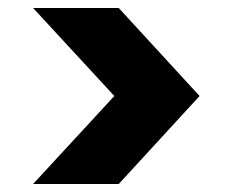

<svg xmlns="http://www.w3.org/2000/svg" viewBox="-20 -591 581 482"><path d="M63 -571H278L481 -350L278 -129H63L267 -350Z"/></svg>

Font: Fz Poppins
Style: Bold
Weight: 700
Designer: Ninad Kale (Devanagari), Jonny Pinhorn (Latin)
Foundry: Indian Type Foundry
Version: Vit hóa bi Vntype.Com & FontZin.Com